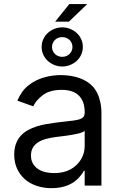

<svg xmlns="http://www.w3.org/2000/svg" viewBox="-20 -928 604 960"><path d="M51.1 -154.8Q51.1 -186.1 59.8 -209.2Q68.5 -232.2 83.6 -248.9Q98.7 -265.6 119.1 -277Q139.6 -288.4 163 -295.8Q186.4 -303.3 212 -307.7Q237.6 -312.1 262.8 -315.3Q300.1 -320.3 326.7 -322.8Q353.3 -325.3 370.4 -329.5Q387.4 -333.8 395.4 -341.6Q403.4 -349.4 403.4 -365.1V-367.9Q403.4 -420.5 374.8 -449.6Q346.2 -478.7 288.4 -478.7Q229 -478.7 194.2 -452.4Q159.8 -426.5 146.3 -396.3L66.8 -424.7Q77.8 -450.3 91.8 -469.5Q105.8 -488.6 123.9 -502.5Q141.7 -516.3 161.4 -525.9Q181.1 -535.5 201.9 -541.4Q222.7 -547.2 243.8 -549.9Q264.9 -552.6 285.5 -552.6Q298.7 -552.6 314.1 -551.1Q329.5 -549.7 346.1 -546.3Q362.6 -543 379.6 -536.8Q396.7 -530.5 412.6 -521Q428.6 -511.4 442.3 -497.2Q456 -483 465.9 -463.1Q475.9 -443.2 481.5 -417.6Q487.2 -392 487.2 -359.4V0H403.4V-73.9H399.1Q390.6 -56.5 370.7 -35.9Q360.8 -25.6 347.7 -16.7Q334.5 -7.8 318 -1.2Q301.5 5.3 281.4 9.1Q261.4 12.8 237.2 12.8Q198.5 12.8 164.4 1.6Q130.3 -9.6 105.3 -31.1Q80.3 -52.6 65.7 -83.8Q51.1 -115.1 51.1 -154.8ZM250 -62.5Q299.7 -62.5 334.2 -82Q351.2 -91.6 364.2 -104.6Q377.1 -117.5 385.8 -132.5Q394.5 -147.4 399 -163.9Q403.4 -180.4 403.4 -197.4V-274.1Q399.9 -269.9 390.3 -266.2Q380.7 -262.4 367.4 -259.4Q354 -256.4 338.8 -253.7Q323.5 -251.1 308.6 -249.1Q293.7 -247.2 280.5 -245.6Q267.4 -244 258.5 -242.9Q234 -239.7 211.6 -233.8Q189.3 -228 172.2 -217.5Q155.2 -207 145.1 -190.9Q134.9 -174.7 134.9 -150.6Q134.9 -126.1 145.1 -109.4Q155.2 -92.7 171.5 -82.2Q187.9 -71.7 208.5 -67.1Q229 -62.5 250 -62.5ZM188.2 -693.2Q188.2 -714.5 196.6 -732.4Q204.9 -750.4 219.1 -763.3Q233.3 -776.3 252 -783.7Q270.6 -791.2 291.2 -791.2Q311.8 -791.2 330.4 -783.7Q349.1 -776.3 363.3 -763.3Q377.5 -750.4 385.8 -732.4Q394.2 -714.5 394.2 -693.2Q394.2 -672.2 385.8 -654.3Q377.5 -636.4 363.3 -623.4Q349.1 -610.4 330.4 -603Q311.8 -595.5 291.2 -595.5Q270.6 -595.5 252 -603Q233.3 -610.4 219.1 -623.4Q204.9 -636.4 196.6 -654.3Q188.2 -672.2 188.2 -693.2ZM291.2 -643.8Q302.2 -643.8 311.6 -647.7Q321 -651.6 327.8 -658.2Q334.5 -664.8 338.4 -673.8Q342.3 -682.9 342.3 -693.2Q342.3 -703.5 338.4 -712.5Q334.5 -721.6 327.8 -728.2Q321 -734.7 311.6 -738.6Q302.2 -742.5 291.2 -742.5Q280.2 -742.5 270.8 -738.6Q261.4 -734.7 254.6 -728.2Q247.9 -721.6 244 -712.5Q240.1 -703.5 240.1 -693.2Q240.1 -682.9 244 -673.8Q247.9 -664.8 254.6 -658.2Q261.4 -651.6 270.8 -647.7Q280.2 -643.8 291.2 -643.8ZM326.7 -907.7H416.2L324.6 -819.6H255.7Z"/></svg>

Font: Inter P
Style: Regular
Weight: 400
Designer: Rasmus Andersson
Foundry: rsms
Version: Version 3.018;git-588b23468